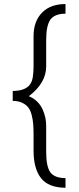

<svg xmlns="http://www.w3.org/2000/svg" viewBox="-20 -780 386 936"><path d="M299.3 135.3Q216.3 134.8 179.9 88.4Q143.6 42 143.6 -46.4V-124.5Q143.6 -154.8 141.8 -175.8Q140.1 -196.8 134.3 -219.7Q128.4 -242.7 117.7 -256.3Q106.9 -270 87.9 -279.1Q68.8 -288.1 42 -288.1V-336.4Q59.1 -336.9 72.5 -339.1Q85.9 -341.3 95.9 -345.5Q106 -349.6 113.8 -355.5Q121.6 -361.3 126.7 -368.9Q131.8 -376.5 135.3 -385.7Q138.7 -395 140.1 -405.8Q141.6 -416.5 142.6 -429Q143.6 -441.4 143.6 -455.1Q143.6 -468.8 143.6 -483.9Q143.6 -494.6 143.6 -500.5V-603.5Q143.6 -675.8 184.6 -718Q225.6 -760.3 299.3 -760.3V-713.4Q245.6 -712.9 225.3 -683.8Q205.1 -654.8 205.1 -584.5V-456.1Q205.1 -375.5 120.6 -311Q143.6 -301.8 160.6 -285.2Q177.7 -268.6 187 -248.3Q196.3 -228 200.7 -208Q205.1 -188 205.1 -167V-40Q205.1 31.7 225.3 59.8Q245.6 87.9 299.3 88.4Z"/></svg>

Font: Oxygen Light
Style: Regular
Weight: 300
Designer: vernon adams
Foundry: Vernon Adams
Version: Version Release 0.2.3 webfont; ttfautohint (v0.93.3-1d66) -l